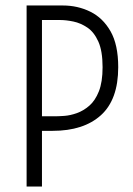

<svg xmlns="http://www.w3.org/2000/svg" viewBox="-20 -680 485 700"><path d="M77 0V-660H209Q263 -660 309 -637.5Q355 -615 383 -566Q411 -517 411 -435Q411 -317 348 -260Q285 -203 172 -203H133V0ZM200 -607H133V-256H180Q193 -256 214.5 -257.5Q236 -259 260 -267.5Q284 -276 305.5 -294.5Q327 -313 340.5 -347Q354 -381 354 -435Q354 -494 338.5 -528.5Q323 -563 298.5 -579.5Q274 -596 247.5 -601.5Q221 -607 200 -607Z"/></svg>

Font: Bricolage Grotesque 10pt Condensed ExtraLight
Style: Regular
Weight: 200
Width: 3
Designer: Mathieu Triay
Foundry: Atelier Triay
Version: Version 1.000; ttfautohint (v1.8.4.7-5d5b);gftools[0.9.32]